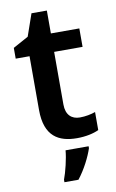

<svg xmlns="http://www.w3.org/2000/svg" viewBox="-97 -712 592 984"><g transform="rotate(-10 199.5 -220.0)"><path d="M292 -92C249 -92 220 -118 220 -172V-446H368V-542H220V-661H140L100 -546L20 -502V-446H92V-166C92 -28 165 10 259 10C306 10 345 1 373 -12V-106C351 -98 321 -92 292 -92ZM310 71V61H190C187 102 170 172 156 208V221H229C266 174 296 114 310 71Z"/></g></svg>

Font: Noto Sans Georgian SemiBold
Style: Regular
Weight: 600
Designer: Monotype Design Team, Akaki Razmadze
Foundry: Google LLC
Version: Version 2.005